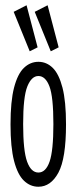

<svg xmlns="http://www.w3.org/2000/svg" viewBox="-20 -702 290 730"><path d="M126 8Q95 8 71 -15Q47 -38 33.5 -90Q20 -142 20 -229Q20 -317 33.5 -369Q47 -421 71 -444Q95 -467 126 -467Q157 -467 180.5 -444Q204 -421 217.5 -369Q231 -317 231 -229Q231 -99 202 -45.5Q173 8 126 8ZM126 -46Q154 -46 168.5 -87.5Q183 -129 183 -230Q183 -334 168 -373.5Q153 -413 126 -413Q100 -413 84 -373.5Q68 -334 68 -230Q68 -129 83 -87.5Q98 -46 126 -46ZM93 -507 32 -657 81 -682 123 -522ZM173 -507 112 -657 161 -682 203 -522Z"/></svg>

Font: Inconsolata UltraCondensed
Style: Regular
Weight: 400
Width: 1
Monospace: yes
Designer: Raph Levien, Cyreal, Brenton Simpson
Foundry: Raph Levien, Cyreal, Google
Version: Version 3.001; ttfautohint (v1.8.2.53-6de2)